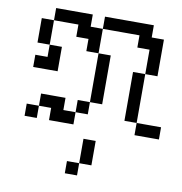

<svg xmlns="http://www.w3.org/2000/svg" viewBox="-103 -788 1129 1191"><g transform="rotate(10 461.5 -192.0)"><path d="M76.9 -615.4H153.8V-538.5H76.9ZM76.9 -538.5H153.8V-461.5H76.9ZM153.8 -692.3H230.8V-615.4H153.8ZM230.8 -692.3H307.7V-615.4H230.8ZM307.7 -692.3H384.6V-615.4H307.7ZM461.5 -692.3H538.5V-615.4H461.5ZM538.5 -692.3H615.4V-615.4H538.5ZM615.4 -692.3H692.3V-615.4H615.4ZM692.3 -692.3H769.2V-615.4H692.3ZM692.3 -615.4H769.2V-538.5H692.3ZM769.2 -615.4H846.2V-538.5H769.2ZM769.2 -538.5H846.2V-461.5H769.2ZM153.8 -461.5H230.8V-384.6H153.8ZM153.8 -384.6H230.8V-307.7H153.8ZM76.9 -384.6H153.8V-307.7H76.9ZM384.6 -615.4H461.5V-538.5H384.6ZM384.6 -538.5H461.5V-461.5H384.6ZM307.7 -615.4H384.6V-538.5H307.7ZM461.5 -461.5H538.5V-384.6H461.5ZM461.5 -384.6H538.5V-307.7H461.5ZM461.5 -307.7H538.5V-230.8H461.5ZM461.5 -230.8H538.5V-153.8H461.5ZM384.6 -153.8H461.5V-76.9H384.6ZM307.7 -76.9H384.6V0H307.7ZM230.8 -76.9H307.7V0H230.8ZM230.8 -153.8H307.7V-76.9H230.8ZM153.8 -153.8H230.8V-76.9H153.8ZM76.9 -76.9H153.8V0H76.9ZM769.2 -461.5H846.2V-384.6H769.2ZM692.3 -384.6H769.2V-307.7H692.3ZM692.3 -307.7H769.2V-230.8H692.3ZM692.3 -230.8H769.2V-153.8H692.3ZM692.3 -153.8H769.2V-76.9H692.3ZM769.2 -76.9H846.2V0H769.2ZM846.2 -76.9H923.1V0H846.2ZM461.5 76.9H538.5V153.8H461.5ZM461.5 153.8H538.5V230.8H461.5ZM384.6 230.8H461.5V307.7H384.6Z"/></g></svg>

Font: Jacquarda Bastarda 9
Style: Regular
Weight: 400
Designer: Sarah Cadigan-Fried
Version: Version 1.000; ttfautohint (v1.8.4.7-5d5b)